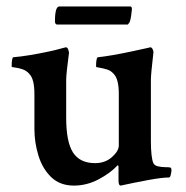

<svg xmlns="http://www.w3.org/2000/svg" viewBox="-20 -576 582 602"><path d="M211.9 5.9Q168 5.9 140.6 -20.5Q113.3 -46.9 100.6 -87.9Q87.9 -128.9 87.9 -171.9V-281.2Q87.9 -328.1 72.3 -343.8Q63.5 -354.5 50.3 -358.9Q37.1 -363.3 26.9 -364.3Q16.6 -365.2 16.6 -367.2Q16.6 -394.5 21.5 -396.5Q44.9 -398.4 74.2 -403.3Q103.5 -408.2 128.9 -413.6Q154.3 -418.9 164.1 -421.9Q171.9 -423.8 178.7 -425.8Q185.5 -427.7 186.5 -427.7Q191.4 -427.7 193.8 -420.9Q196.3 -414.1 196.3 -410.2Q187.5 -344.7 187.5 -324.2V-207Q187.5 -130.9 209 -97.7Q230.5 -64.5 278.3 -64.5Q309.6 -64.5 331.1 -83.5Q352.5 -102.5 352.5 -120.1V-281.2Q352.5 -328.1 336.9 -343.8Q328.1 -354.5 314.9 -358.4Q301.8 -362.3 291.5 -363.8Q281.2 -365.2 281.2 -367.2Q281.2 -395.5 287.1 -396.5Q305.7 -398.4 334 -403.3Q362.3 -408.2 392.1 -414.6Q421.9 -420.9 443.4 -425.8L451.2 -427.7Q456.1 -427.7 459 -420.9Q461.9 -414.1 460.9 -410.2Q457 -377 455.1 -356Q453.1 -335 453.1 -326.2V-132.8Q453.1 -108.4 455.1 -90.8Q457 -73.2 460.9 -64.5Q464.8 -56.6 476.6 -54.2Q488.3 -51.8 499.5 -51.8Q510.7 -51.8 513.7 -50.8Q517.6 -49.8 517.6 -42Q517.6 -38.1 515.6 -28.8Q513.7 -19.5 509.8 -19.5Q488.3 -19.5 445.8 -11.7Q403.3 -3.9 358.4 5.9Q351.6 5.9 351.6 -9.8V-52.7Q351.6 -57.6 348.6 -57.6Q326.2 -33.2 289.1 -13.7Q252 5.9 211.9 5.9ZM158.2 -499Q152.3 -501 152.3 -508.8Q152.3 -555.7 166 -555.7H388.7Q393.6 -555.7 393.6 -546.9Q392.6 -536.1 391.1 -525.9Q389.6 -515.6 386.7 -506.8L380.9 -499Z"/></svg>

Font: Crimson Text SemiBold
Style: Regular
Weight: 600
Designer: Sebastian Kosch
Foundry: Sebastian Kosch
Version: Version 1.100; ttfautohint (v1.8.4)